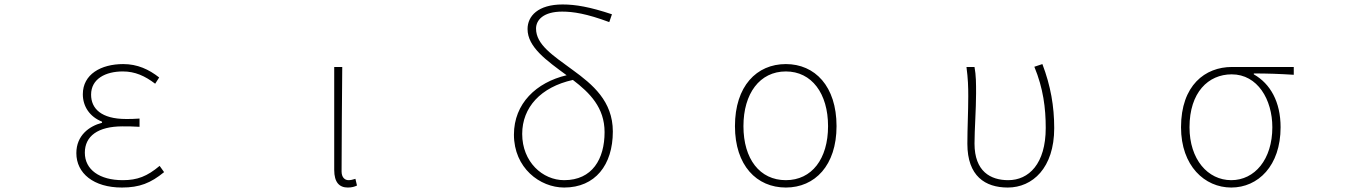

<svg xmlns="http://www.w3.org/2000/svg" viewBox="-20 -827 6040 860"><path d="M526 13C605 13 655 -7 715 -56L695 -84C639 -37 595 -20 530 -20C426 -20 360 -67 360 -143C360 -217 418 -261 529 -261C554 -261 574 -261 605 -259V-296C578 -294 565 -294 545 -294C433 -294 388 -341 388 -403C388 -474 453 -507 530 -507C585 -507 629 -487 675 -452L693 -480C647 -516 596 -540 532 -540C432 -540 351 -494 351 -405C351 -350 382 -304 437 -282V-277C379 -262 322 -220 322 -141C322 -51 399 13 526 13Z M1538 13C1556 13 1569 9 1579 4L1572 -26C1559 -22 1551 -20 1541 -20C1524 -20 1510 -33 1510 -59C1510 -217 1512 -368 1513 -527H1477V-66C1477 -10 1500 13 1538 13Z M2507 13C2646 13 2725 -88 2725 -238C2725 -374 2634 -449 2546 -513C2456 -579 2381 -627 2381 -699C2381 -738 2415 -775 2498 -775C2547 -775 2607 -766 2709 -728L2721 -763C2622 -796 2558 -807 2500 -807C2390 -807 2343 -755 2343 -697C2343 -616 2428 -556 2518 -490C2382 -458 2282 -363 2282 -224C2282 -75 2398 13 2507 13ZM2546 -469C2622 -411 2688 -345 2688 -235C2688 -115 2633 -20 2507 -20C2410 -20 2319 -102 2319 -227C2319 -346 2402 -437 2546 -469Z M3500 13C3630 13 3727 -86 3727 -262C3727 -441 3630 -540 3500 -540C3369 -540 3272 -441 3272 -262C3272 -86 3369 13 3500 13ZM3500 -20C3383 -20 3310 -115 3310 -262C3310 -408 3383 -507 3500 -507C3616 -507 3689 -408 3689 -262C3689 -115 3616 -20 3500 -20Z M4494 13C4605 13 4702 -75 4702 -253C4702 -351 4686 -443 4649 -540L4613 -528C4653 -431 4664 -343 4664 -254C4664 -93 4588 -20 4496 -20C4417 -20 4345 -59 4345 -184C4345 -245 4352 -338 4352 -409C4352 -453 4352 -489 4345 -527H4309C4316 -474 4317 -438 4317 -396C4317 -325 4313 -254 4313 -183C4313 -38 4393 13 4494 13Z M5495 13C5615 13 5716 -84 5716 -257C5716 -371 5670 -452 5596 -494V-498C5657 -498 5714 -496 5775 -492V-527H5498C5378 -527 5270 -445 5270 -257C5270 -84 5376 13 5495 13ZM5495 -20C5390 -20 5308 -113 5308 -257C5308 -413 5392 -494 5497 -494C5613 -494 5679 -381 5679 -257C5679 -113 5600 -20 5495 -20Z"/></svg>

Font: Harano Aji Gothic K1 ExtraLight
Style: Regular
Weight: 250
Foundry: Masamichi Hosoda
Version: HaranoAjiGothicK1-ExtraLight version 20230610;ttx 4.39.4